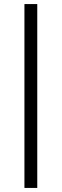

<svg xmlns="http://www.w3.org/2000/svg" viewBox="-20 -728 303 943"><path d="M100 195V-708H163V195Z"/></svg>

Font: Karma
Style: Regular
Weight: 400
Designer: Joana Correia
Foundry: Indian Type Foundry
Version: Version 1.202;PS 1.0;hotconv 1.0.78;makeotf.lib2.5.61930; tt